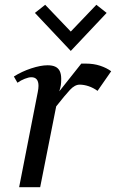

<svg xmlns="http://www.w3.org/2000/svg" viewBox="-20 -783 485 803"><path d="M60 0 138 -398Q141 -413 141 -424Q141 -460 111 -460Q100 -460 83.5 -453.5Q67 -447 53 -437L38 -463Q71 -484 110.5 -497Q150 -510 179 -510Q199 -510 211.5 -504Q224 -498 230 -485.5Q236 -473 236 -453Q236 -437 234.5 -427Q233 -417 228 -401L320 -517Q325 -517 330 -517Q335 -517 339 -517Q372 -517 399 -508Q426 -499 445 -485L388 -403Q370 -416 350.5 -422.5Q331 -429 313 -429Q293 -429 272.5 -407Q252 -385 215 -338L148 0ZM276 -570 126 -729 169 -763 276 -651 383 -763 426 -729Z"/></svg>

Font: Wittgenstein
Style: Italic
Weight: 400
Italic angle: -11°
Designer: Jörg Drees
Foundry: Jörg Drees
Version: Version 1.500